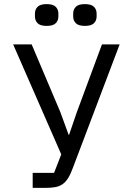

<svg xmlns="http://www.w3.org/2000/svg" viewBox="-20 -914 640 934"><path d="M207 -788Q176 -788 163 -801Q150 -814 150 -834V-848Q150 -868 163 -881Q176 -894 207 -894Q238 -894 251 -881Q264 -868 264 -848V-834Q264 -814 251 -801Q238 -788 207 -788ZM393 -788Q362 -788 349 -801Q336 -814 336 -834V-848Q336 -868 349 -881Q362 -894 393 -894Q424 -894 437 -881Q450 -868 450 -848V-834Q450 -814 437 -801Q424 -788 393 -788ZM139 -73H243L278 -163L44 -698H134L273 -370L314 -258H316L354 -369L476 -698H562L334 -96Q323 -66 311 -47Q299 -28 283.5 -17.5Q268 -7 247.5 -3.5Q227 0 199 0H139Z"/></svg>

Font: PlemolJP35 Console
Style: Regular
Weight: 400
Version: v2.0.3; ttfautohint (v1.8.4.7-5d5b-dirty) -l 6 -r 45 -G 200 